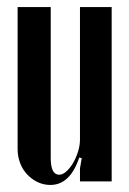

<svg xmlns="http://www.w3.org/2000/svg" viewBox="-20 -516 367 545"><path d="M205 -69Q179 9 123 9Q104 9 87 1Q70 -7 57 -21Q44 -35 37 -53.5Q30 -72 30 -93V-496H124V-67Q124 -20 148 -20Q158 -20 168.5 -29.5Q179 -39 187.5 -53.5Q196 -68 201.5 -85.5Q207 -103 207 -120V-496H297V-1H207V-38L212 -67Z"/></svg>

Font: Moniqa Narrow Heading
Style: Bold
Weight: 700
Width: 4
Designer: Rajesh Rajput
Foundry: Rajesh Rajput
Version: Version 1.000